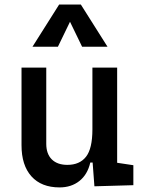

<svg xmlns="http://www.w3.org/2000/svg" viewBox="-20 -815 626 845"><path d="M242.2 9.8Q162.1 9.8 118.4 -38.8Q74.7 -87.4 74.7 -175.8V-517.6H183.6V-182.1Q183.6 -137.7 208 -113.5Q232.4 -89.4 276.4 -89.4Q330.6 -89.4 358.6 -125.2Q386.7 -161.1 386.7 -245.6V-517.6H495.6V-98.6L566.9 -87.9V0L395.5 4.9L387.7 -99.6H377.4Q365.2 -46.9 329.6 -18.6Q293.9 9.8 242.2 9.8ZM123 -609.4 240.2 -794.9H335.9L453.1 -609.4H341.3L288.1 -719.2L234.9 -609.4Z"/></svg>

Font: Caskaydia Cove Medium
Style: Regular
Weight: 500
Monospace: yes
Designer: Aaron Bell
Foundry: Saja Typeworks
Version: Version 4.300; ttfautohint (v1.8.3)